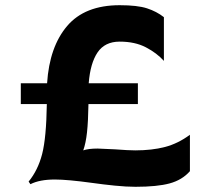

<svg xmlns="http://www.w3.org/2000/svg" viewBox="-20 -708 810 738"><path d="M161 -388Q170 -528 238 -608Q306 -688 440 -688Q508 -688 545 -676Q582 -664 610 -642V-474Q583 -504 541 -526Q499 -548 440 -548Q383 -548 355 -506.5Q327 -465 321 -388H510V-308H320Q319 -242 314.5 -200Q310 -158 300 -130Q320 -137 355 -137L422 -134Q474 -130 500 -130Q564 -130 614 -143Q664 -156 710 -190V-50Q680 -16 632 -3Q584 10 501 10Q466 10 421 5.5Q376 1 334 -5Q239 -18 191 -18Q132 -18 97 0L90 -10Q126 -54 142 -116Q158 -178 160 -308H60V-388Z"/></svg>

Font: Madhuban Bold
Style: Regular
Weight: 700
Designer: jaikishan Patel
Foundry: MagicType
Version: Version 1.000